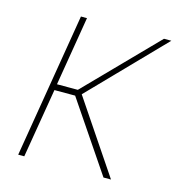

<svg xmlns="http://www.w3.org/2000/svg" viewBox="-86 -612 638 687"><g transform="rotate(15 233.0 -268.0)"><path d="M42 0 130.9 -535.6H153.3L110.8 -279.3H188L438.5 -535.6H465.8L205.6 -267.6L385.7 0H357.9L184.1 -256.8H107.4L64.5 0Z"/></g></svg>

Font: Inter 20pt Thin
Style: Italic
Weight: 250
Italic angle: -9.3988°
Version: Version 4.001;git-66647c0bb